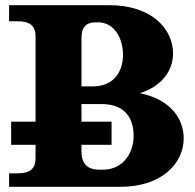

<svg xmlns="http://www.w3.org/2000/svg" viewBox="-20 -720 751 740"><path d="M15 0H443C607 0 688 -93 688 -187C688 -260 640 -336 519 -361C601 -386 647 -446 647 -514C647 -607 566 -700 402 -700H15V-638H48C96 -638 117 -620 117 -580V-251H23V-162H117V-110C117 -70 96 -52 48 -52H15ZM294 -138V-162H410V-251H294V-319H370C467 -319 495 -259 495 -196C495 -131 455 -66 377 -66H364C316 -66 294 -89 294 -138ZM294 -387V-571C294 -614 309 -634 351 -634H357C422 -634 454 -571 454 -509C454 -445 420 -387 337 -387Z"/></svg>

Font: LT Superior Serif ExtraBold
Style: Regular
Weight: 800
Designer: Daniel Lyons
Foundry: LyonsType
Version: Version 2.120;FEAKit 1.0